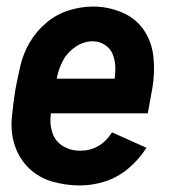

<svg xmlns="http://www.w3.org/2000/svg" viewBox="-20 -558 540 586"><path d="M224 8Q180 8 139 -4Q98 -16 68.5 -44.5Q39 -73 25.5 -113Q12 -153 16 -197Q20 -241 27 -285Q34 -322 42.5 -358.5Q51 -395 71 -429Q91 -463 122 -489Q153 -515 190.5 -526.5Q228 -538 264 -538Q310 -538 352.5 -520Q395 -502 419.5 -465.5Q444 -429 448.5 -382Q453 -335 445 -289L431 -212H135V-210Q131 -181 139.5 -154Q148 -127 171.5 -112.5Q195 -98 224 -98Q286 -98 322 -154L427 -107Q405 -72 372.5 -44.5Q340 -17 301.5 -4.5Q263 8 224 8ZM153 -318H330Q332 -334 332 -350Q332 -371 325 -390Q318 -409 301 -420.5Q284 -432 263 -432Q236 -432 211 -415.5Q186 -399 172.5 -373.5Q159 -348 154 -322Z"/></svg>

Font: Iosevka SS08
Style: Bold Italic
Weight: 700
Italic angle: -10°
Monospace: yes
Designer: Belleve Invis
Foundry: Belleve Invis
Version: 2.1.0; ttfautohint (v1.8.2)